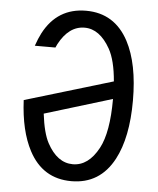

<svg xmlns="http://www.w3.org/2000/svg" viewBox="-53 -788 693 844"><g transform="rotate(5 293.0 -366.0)"><path d="M81.5 -569.3Q92.8 -602.1 105.5 -626.5Q166.5 -742.2 293 -742.2Q418.9 -742.2 480.5 -626.5Q532.2 -528.8 532.2 -366.2Q532.2 -203.6 480.5 -106Q418.9 9.8 293 9.8Q166.5 9.8 105.5 -106Q60.1 -191.9 53.7 -327.1L441.4 -443.4Q433.6 -536.1 406.2 -585Q359.9 -667.5 293 -667.5Q223.6 -667.5 179.7 -585Q175.8 -577.6 172.4 -569.3ZM444.3 -366.2 146.5 -275.4Q156.7 -190.4 179.7 -147.5Q224.1 -64.9 293 -64.9Q361.8 -64.9 406.2 -147.5Q444.3 -218.3 444.3 -366.2Z"/></g></svg>

Font: Consola Mono
Style: Book
Weight: 400
Monospace: yes
Version: Version 2.001